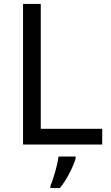

<svg xmlns="http://www.w3.org/2000/svg" viewBox="-20 -734 564 975"><path d="M97 0H499V-80H187V-714H97ZM364 70V61H277C272 104 251 176 236 209V221H284C320 178 355 106 364 70Z"/></svg>

Font: Noto Sans Arabic UI
Style: Regular
Weight: 400
Designer: Monotype Design Team, Nadine Chahine and Nizar Qandah
Foundry: Monotype Imaging Inc.
Version: Version 2.010